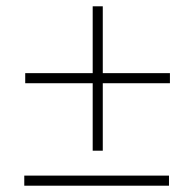

<svg xmlns="http://www.w3.org/2000/svg" viewBox="-20 -589 599 609"><path d="M60 -325V-357H519V-325ZM306 -111H274V-569H306ZM57 0V-32H516V0Z"/></svg>

Font: Ysabeau ExtraLight
Style: Italic
Weight: 250
Italic angle: -12°
Version: Version 2.000;gftools[0.9.27.dev2+g8671c4b]